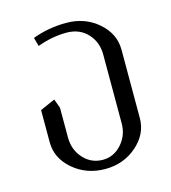

<svg xmlns="http://www.w3.org/2000/svg" viewBox="-84 -581 579 650"><g transform="rotate(-15 206.0 -256.0)"><path d="M47.9 -136.2V-249L100.1 -272L111.8 -240.2V-136.2Q111.8 -92.3 139.2 -62.3Q166.5 -32.2 207 -32.2Q245.1 -32.2 272.5 -62.5Q299.8 -92.8 299.8 -134.8V-376Q299.8 -420.4 271.7 -450.2Q243.7 -480 198.2 -480Q148.4 -480 96.2 -460.9L87.9 -491.2Q143.6 -512.2 206.1 -512.2Q271.5 -512.2 317.6 -472.2Q363.8 -432.1 363.8 -376V-136.2Q363.8 -80.6 317.6 -40.3Q271.5 0 207 0Q141.6 0 94.7 -40Q47.9 -80.1 47.9 -136.2Z"/></g></svg>

Font: Gawaa
Style: Regular
Weight: 400
Designer: T. Christopher White
Version: Version 1.0